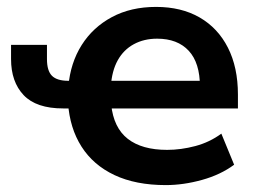

<svg xmlns="http://www.w3.org/2000/svg" viewBox="-20 -526 737 556"><path d="M460 10Q373 10 311.5 -19Q250 -48 216 -101.5Q182 -155 177 -228L193 -212H163Q85 -212 48.5 -250.5Q12 -289 12 -355V-396H116V-355Q116 -321 130.5 -306.5Q145 -292 178 -292H196L178 -276Q184 -344 216.5 -395.5Q249 -447 304 -476.5Q359 -506 432 -506Q505 -506 558 -475.5Q611 -445 640 -388Q669 -331 669 -252V-212H292L302 -223Q309 -156 350 -124Q391 -92 464 -92Q504 -92 545.5 -103Q587 -114 621 -139L658 -49Q619 -20 565 -5Q511 10 460 10ZM435 -414Q397 -414 367.5 -398Q338 -382 321 -351.5Q304 -321 301 -276L292 -292H575L559 -275Q559 -344 526.5 -379Q494 -414 435 -414Z"/></svg>

Font: Nunito Sans 9pt
Style: Bold
Weight: 700
Version: Version 3.101;gftools[0.9.27]